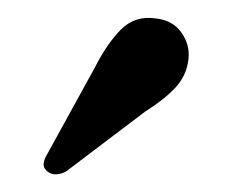

<svg xmlns="http://www.w3.org/2000/svg" viewBox="-20 -713 264 215"><path d="M86 -637Q100 -664.5 115.5 -680Q131 -695.5 153.5 -692.5Q173.5 -690.5 183.2 -676.5Q193 -662.5 191 -646.5Q189 -628.5 176.5 -615Q164 -601.5 142.5 -588L54 -521Q48.5 -518 42.8 -517.8Q37 -517.5 32.5 -521.5Q28 -525.5 29 -530.8Q30 -536 33.5 -541.5Z"/></svg>

Font: Fraunces 20pt
Style: Regular
Weight: 400
Version: Version 1.000;[b76b70a41]